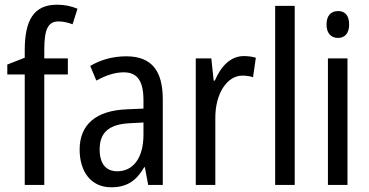

<svg xmlns="http://www.w3.org/2000/svg" viewBox="-20 -785 1566 815"><path d="M268 -469V-537H168V-573C168 -662 184 -694 229 -694C249 -694 269 -689 288 -682L309 -748C282 -759 255 -765 222 -765C123 -765 85 -699 85 -571V-540L11 -511V-469H85V0H168V-469Z M516 -546C459 -546 406 -531 363 -505L389 -443C429 -465 467 -478 505 -478C562 -478 589 -443 589 -359V-324L519 -321C387 -316 318 -256 318 -150C318 -58 365 10 452 10C519 10 559 -18 592 -75H595L609 0H671V-363C671 -483 625 -546 516 -546ZM532 -262 589 -265V-213C589 -113 544 -58 478 -58C432 -58 403 -87 403 -151C403 -220 440 -258 532 -262Z M1015 -547C959 -547 918 -504 892 -443H887L877 -537H811V0H894V-282C893 -388 944 -464 1009 -464C1025 -464 1041 -462 1054 -457L1066 -540C1049 -545 1031 -547 1015 -547Z M1231 0V-760H1148V0Z M1415 -738C1385 -738 1366 -719 1366 -681C1366 -644 1385 -624 1415 -624C1444 -624 1462 -644 1462 -681C1462 -719 1445 -738 1415 -738ZM1455 -537H1372V0H1455Z"/></svg>

Font: Noto Sans Ethiopic Condensed
Style: Regular
Weight: 400
Width: 3
Designer: Monotype Design Team
Foundry: Monotype Imaging Inc.
Version: Version 2.102